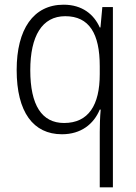

<svg xmlns="http://www.w3.org/2000/svg" viewBox="-20 -562 581 818"><path d="M405 0V236H461V-532H416L408 -445H405C380 -501 330 -542 251 -542C122 -542 51 -437 51 -264C51 -84 122 10 244 10C325 10 379 -33 405 -95H409C406 -65 405 -24 405 0ZM253 -38C158 -38 109 -114 109 -263C109 -408 159 -493 258 -493C360 -493 405 -419 405 -280V-246C405 -114 357 -38 253 -38Z"/></svg>

Font: Noto Sans SemiCondensed Light
Style: Regular
Weight: 300
Width: 4
Designer: Monotype Design Team
Foundry: Monotype Imaging Inc.
Version: Version 2.013